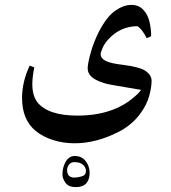

<svg xmlns="http://www.w3.org/2000/svg" viewBox="-20 -386 699 784"><path d="M599 -56Q599 -29 589 6.5Q579 42 555 75Q519 126 459 155Q371 199 285 199Q238 199 197 186Q156 173 126 149Q70 103 70 14Q70 -51 101 -118L120 -111Q112 -71 112 -42Q112 5 133 32Q177 86 296 86Q386 86 453 57Q485 43 508 26Q531 9 542.5 -3Q554 -15 556 -19L439 -39Q401 -45 374 -59Q338 -77 338 -107Q338 -126 350 -169.5Q362 -213 383 -255Q415 -317 449.5 -341.5Q484 -366 516 -366Q548 -366 566 -345Q585 -325 591.5 -292.5Q598 -260 597 -238L579 -230Q569 -250 560.5 -260.5Q552 -271 547 -275Q542 -279 541 -279Q472 -279 423 -226Q407 -209 399 -190.5Q391 -172 391 -165Q391 -148 411 -137.5Q431 -127 484 -121Q554 -112 576.5 -95Q599 -78 599 -56ZM346 320Q346 341 337 356Q324 378 289 378Q260 378 247.5 360.5Q235 343 235 327Q235 297 248.5 274Q262 251 285 251Q314 251 330 272Q346 293 346 320ZM254 308Q254 339 283 339Q298 339 314.5 334Q331 329 331 312Q331 298 319 287Q307 276 284 276Q269 276 261.5 286.5Q254 297 254 308Z"/></svg>

Font: Mirza
Style: Regular
Weight: 400
Designer: Arabic design by Kourosh Beigpour, Latin design by Eduardo Tunni, engineering by Lasse Fister
Version: Version 1.000